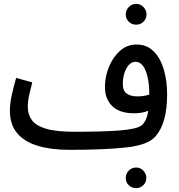

<svg xmlns="http://www.w3.org/2000/svg" viewBox="-20 -750 919 988"><path d="M336 21Q244 21 175 0.5Q106 -20 68.5 -64.5Q31 -109 31 -180Q31 -220 41.5 -265.5Q52 -311 63 -349L146 -326Q140 -303 131.5 -267Q123 -231 123 -201Q123 -161 144 -132Q165 -103 217 -87.5Q269 -72 363 -72Q513 -72 599 -79Q685 -86 709 -105Q735 -127 743 -180Q726 -173 707 -170Q688 -167 671 -167Q595 -167 557.5 -204Q520 -241 520 -302Q520 -355 540.5 -405.5Q561 -456 597.5 -488.5Q634 -521 683 -521Q735 -521 770 -486.5Q805 -452 822.5 -393.5Q840 -335 840 -264Q840 -116 780 -48Q742 -4 631.5 8.5Q521 21 337 21ZM612 -318Q612 -283 632 -268.5Q652 -254 687 -254Q719 -254 748 -263V-270Q748 -315 740 -351.5Q732 -388 716.5 -410Q701 -432 677 -432Q650 -432 631 -399Q612 -366 612 -318ZM681 -623Q658 -623 642.5 -638.5Q627 -654 627 -675Q627 -697 642.5 -713.5Q658 -730 681 -730Q703 -730 718.5 -713.5Q734 -697 734 -675Q734 -654 718.5 -638.5Q703 -623 681 -623ZM681 218Q658 218 642.5 203Q627 188 627 166Q627 144 642.5 128Q658 112 681 112Q702 112 717.5 128Q733 144 733 166Q733 188 717.5 203Q702 218 681 218Z"/></svg>

Font: Noto Sans Arabic UI Cn Md
Style: Regular
Weight: 500
Width: 3
Designer: Monotype Design Team, Nadine Chahine and Nizar Qandah
Foundry: Monotype Imaging Inc.
Version: Version 2.010; ttfautohint (v1.8.4.7-5d5b)